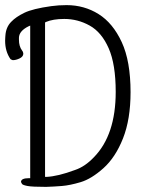

<svg xmlns="http://www.w3.org/2000/svg" viewBox="-51 -727 571 750"><path d="M130 -36Q175 -38 242 -63Q281 -76 316 -113Q401 -200 401 -368Q401 -476 373.5 -538.5Q346 -601 299.5 -627Q253 -653 200 -653Q156 -653 128 -641L125 -639V-36ZM60 -624Q24 -606 23 -580Q23 -576 23 -572Q23 -546 35 -530Q40 -524 40 -516Q39 -505 25 -498.5Q11 -492 -1 -492Q-5 -493 -10 -496Q-31 -526 -31 -568Q-31 -573 -30.5 -579.5Q-30 -586 -30 -587Q-28 -621 -7 -642Q11 -661 44 -677Q77 -693 149 -703Q178 -707 209 -707Q278 -707 334 -672Q390 -637 424.5 -562.5Q459 -488 459 -367Q459 -261 429.5 -186.5Q400 -112 353 -70Q306 -28 264 -15.5Q222 -3 191 -0.5Q160 2 129 3Q75 3 56.5 -0.5Q38 -4 35 -8.5Q32 -13 31 -16Q31 -31 62 -31H67V-627Z"/></svg>

Font: Moon Stars Kai HW Light
Style: Regular
Weight: 300
Designer: GuiWonder
Version: Version 1.101